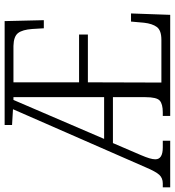

<svg xmlns="http://www.w3.org/2000/svg" viewBox="15 -771 754 828"><g transform="rotate(-90 392.0 -357.0)"><path d="M-2 0V-32H15Q38 -32 52 -47Q66 -62 85 -107L335 -678L267 -682V-714H715L719 -545H684L681 -595Q678 -637 663.5 -656Q649 -675 608 -676H451V-393H657V-355H451L450 -38H634Q675 -38 689.5 -57.5Q704 -77 708 -113L713 -169H748L742 0H306V-32H322Q357 -32 372 -45Q387 -58 387 -107V-247H189L137 -126Q128 -105 123.5 -90Q119 -75 119 -64Q119 -32 170 -32H199V0ZM207 -285H387V-676H375Z"/></g></svg>

Font: Noto Serif Condensed Light
Style: Regular
Weight: 300
Width: 3
Designer: Monotype Design Team
Foundry: Monotype Imaging Inc.
Version: Version 2.013